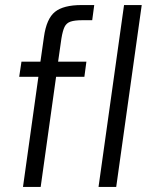

<svg xmlns="http://www.w3.org/2000/svg" viewBox="-20 -740 586 760"><path d="M71 0 132 -436H56L65 -496H140L154 -594Q164 -666 197.5 -693Q231 -720 303 -720H353L345 -660H306Q276 -660 259.5 -654.5Q243 -649 235.5 -633.5Q228 -618 223 -587L210 -496H322L314 -436H202L141 0ZM370 0 471 -720H541L440 0Z"/></svg>

Font: Host Grotesk Light
Style: Italic
Weight: 300
Italic angle: -8°
Designer: Doğukan Karapınar based on Poppins by Indian Type Foundry, Jonny Pinhorn
Foundry: Element Type
Version: Version 1.001; ttfautohint (v1.8.4.7-5d5b)